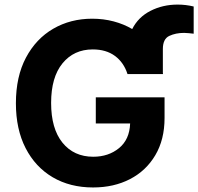

<svg xmlns="http://www.w3.org/2000/svg" viewBox="-20 -820 877 850"><path d="M544.4 -492.2Q528.1 -543.3 489 -572.3Q449.9 -601.2 390.6 -601.2Q307.2 -601.2 256.7 -539.6Q206.3 -478 206.3 -364.3Q206.3 -250.4 256.7 -188.2Q307.2 -126.1 392.8 -126.1Q460.2 -126.1 506.9 -164.2Q553.6 -202.4 556.1 -273.4H404.1V-389.2H708.5V-297.6Q708.5 -202.1 667.6 -133Q626.8 -63.9 555.4 -27Q484 9.9 392 9.9Q290.1 9.9 213.2 -35.3Q136.4 -80.6 93.4 -164.2Q50.4 -247.9 50.4 -362.9Q50.4 -480.8 94.8 -564.6Q139.2 -648.4 215.7 -692.8Q292.3 -737.2 388.1 -737.2Q437.9 -737.2 483 -725.3Q528.1 -713.4 565.3 -691.4Q592 -744.3 646.3 -772Q700.6 -799.7 766.3 -799.7Q802.9 -799.7 837.4 -791.2V-670.8Q827.1 -671.9 816.4 -673.1Q805.8 -674.4 795.1 -674.4Q757.8 -674.4 729.4 -661Q701 -647.7 701 -603V-497.2Q701.3 -494.7 701.7 -492.2Z"/></svg>

Font: Inter UI
Style: Bold
Weight: 700
Designer: Rasmus Andersson
Foundry: rsms
Version: 3.2;8d6f07862